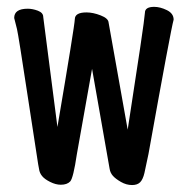

<svg xmlns="http://www.w3.org/2000/svg" viewBox="-20 -512 540 555"><path d="M361.8 22.9Q345.2 22.9 329.6 13.9Q314 4.9 306.4 -3.7Q298.8 -12.2 296.9 -23.9L246.1 -313L202.1 -65.9Q191.9 2.9 182.9 12.5Q173.8 22 155.8 22Q141.1 22 125 13.9Q108.9 5.9 101.6 -3.2Q94.2 -12.2 92.8 -23.9Q91.8 -29.8 90.3 -37.4Q88.9 -44.9 61 -228Q33.2 -411.1 29.1 -428Q24.9 -444.8 21 -460Q21 -486.8 60.1 -486.8Q74.2 -486.8 89.6 -481Q105 -475.1 105 -462.9L146 -145Q195.8 -438 196.3 -457Q196.8 -476.1 230 -476.1Q249 -476.1 271 -467.5Q293 -459 293.9 -446.8L349.1 -137.2Q397 -445.8 398.9 -475.1Q398.9 -492.2 425.8 -492.2Q442.9 -492.2 462.4 -482.7Q481.9 -473.1 481.9 -455.1Q474.1 -428.2 409.2 -66.9Q401.9 -30.8 397.5 -12Q393.1 6.8 385 14.9Q377 22.9 361.8 22.9Z"/></svg>

Font: LXGW WenKai Mono Screen
Style: Regular
Weight: 400
Monospace: yes
Designer: LXGW / Fontworks Inc.
Foundry: LXGW / Fontworks Inc.
Version: Version 1.330;April 28,2024